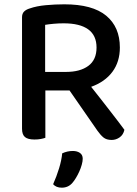

<svg xmlns="http://www.w3.org/2000/svg" viewBox="-20 -640 634 889"><path d="M190 -2Q182 1 169 3.5Q156 6 140 6Q109 6 95.5 -5.5Q82 -17 82 -44V-560Q82 -577 91.5 -586.5Q101 -596 118 -601Q149 -612 192 -616Q235 -620 278 -620Q408 -620 471.5 -567.5Q535 -515 535 -420Q535 -354 500.5 -307.5Q466 -261 402 -238Q426 -208 449 -178.5Q472 -149 492.5 -122.5Q513 -96 529.5 -74.5Q546 -53 556 -39Q551 -16 534 -4Q517 8 497 8Q473 8 459 -3.5Q445 -15 431 -35L302 -221H190ZM286 -307Q351 -307 389 -335Q427 -363 427 -420Q427 -476 388.5 -504Q350 -532 275 -532Q252 -532 229.5 -530Q207 -528 189 -525V-307ZM315 207Q296 229 266 229Q240 229 226 213Q242 177 253.5 139.5Q265 102 268 70Q292 59 317 59Q337 59 350 68Q363 77 363 95Q363 107 358.5 123Q354 139 347 154.5Q340 170 331.5 184Q323 198 315 207Z"/></svg>

Font: Baloo Tammudu 2 Medium
Style: Regular
Weight: 500
Designer: Maithili Shingre, Omkar Shende and Ek Type
Foundry: Ek Type
Version: Version 1.640;hotconv 1.0.111;makeotfexe 2.5.65597; ttfautoh